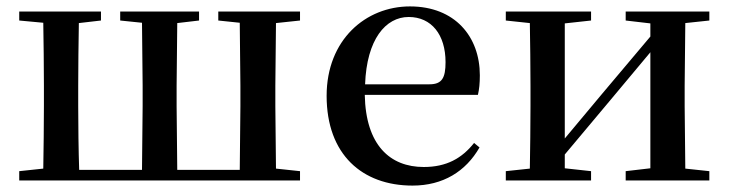

<svg xmlns="http://www.w3.org/2000/svg" viewBox="-20 -563 2274 599"><path d="M172 0H916V-29L841 -37L839 -232V-296L841 -491L916 -499V-527H661V-499L728 -492L730 -296V-232L728 -33H533L531 -232V-296L533 -491L601 -499V-527H355V-499L423 -492L425 -296V-232L423 -33H227C225 -90 224 -176 224 -232V-296C224 -351 225 -435 226 -491L295 -499V-527H40V-499L115 -492C116 -435 117 -351 117 -296V-232C117 -177 116 -93 115 -37L40 -29V0Z M1267 16C1362 16 1433 -28 1476 -103L1459 -117C1421 -69 1373 -42 1302 -42C1197 -42 1121 -110 1118 -267H1471C1475 -284 1477 -303 1477 -328C1477 -449 1399 -543 1259 -543C1121 -543 999 -439 999 -264C999 -81 1110 16 1267 16ZM1119 -300C1124 -440 1183 -510 1255 -510C1326 -510 1370 -455 1370 -369C1370 -320 1359 -300 1320 -300Z M1932 -499 2009 -490V-449L1859 -271L1742 -131V-490L1824 -499V-527H1558V-499L1633 -491C1634 -435 1635 -351 1635 -296V-232C1635 -177 1634 -93 1633 -37L1558 -29V0H1824V-29L1742 -38V-81L1887 -254L2009 -400V-38L1932 -29V0H2193V-29L2118 -37L2116 -232V-296L2118 -491L2193 -499V-527H1932Z"/></svg>

Font: Noto Serif JP SemiBold
Style: Regular
Weight: 600
Designer: Ryoko NISHIZUKA 西塚涼子 (kana & ideographs); Frank Grießhammer (Latin, Greek & Cyrillic); Wenlong ZHANG 张文龙 (bopomofo); San
Foundry: Adobe
Version: Version 2.001;hotconv 1.1.0;makeotfexe 2.6.0